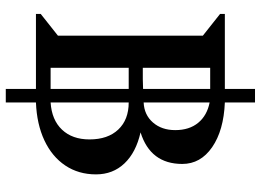

<svg xmlns="http://www.w3.org/2000/svg" viewBox="-142 -676 924 681"><g transform="rotate(90 320.5 -335.0)"><path d="M29 0V-17L106 -78V-592L29 -653V-670H295V-777H343V-670Q442 -666 501.5 -625Q561 -584 561 -519Q561 -406 449 -371Q520 -355 559 -314Q598 -273 598 -213Q598 -151 566.5 -104Q535 -57 477.5 -30Q420 -3 343 0V107H295V0ZM220 -379H260L295 -380V-618H220ZM441 -494Q441 -544 415 -575.5Q389 -607 343 -616V-382Q387 -384 414 -415Q441 -446 441 -494ZM295 -329H220V-52H295ZM474 -190Q474 -255 439 -292Q404 -329 343 -329V-52Q405 -56 439.5 -92.5Q474 -129 474 -190Z"/></g></svg>

Font: Platypi
Style: Regular
Weight: 400
Designer: David Sargent
Foundry: Bolt Cutter Type
Version: Version 1.200; ttfautohint (v1.8.4.7-5d5b)